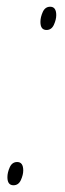

<svg xmlns="http://www.w3.org/2000/svg" viewBox="-20 -549 192 570"><path d="M118 -460Q133 -460 140 -475.5Q147 -491 147 -504Q147 -529 129 -529Q114 -529 107 -513.5Q100 -498 100 -484Q100 -460 118 -460ZM20 1Q35 1 42 -14.5Q49 -30 49 -43Q49 -68 31 -68Q16 -68 9 -52.5Q2 -37 2 -23Q2 1 20 1Z"/></svg>

Font: Noto Sans Display Condensed Thin
Style: Italic
Weight: 250
Width: 3
Italic angle: -12°
Designer: Monotype Design Team
Foundry: Monotype Imaging Inc.
Version: Version 1.900